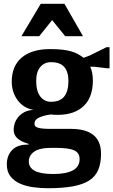

<svg xmlns="http://www.w3.org/2000/svg" viewBox="-20 -810 598 1013"><path d="M513 1Q513 -65 473 -97.5Q433 -130 355 -130H247Q223 -130 207 -131.5Q191 -133 181 -136Q171 -139 166.5 -144Q162 -149 162 -157Q162 -179 186.5 -190Q211 -201 247 -206Q257 -205 265.5 -204.5Q274 -204 284 -204Q330 -204 365 -216.5Q400 -229 423.5 -252.5Q447 -276 458.5 -309.5Q470 -343 470 -385Q470 -407 466.5 -424.5Q463 -442 456 -458H475L542 -450H558V-561H542L453 -517L421 -505Q407 -516 391.5 -524.5Q376 -533 355.5 -539Q335 -545 308 -548Q281 -551 244 -551Q194 -551 156 -539Q118 -527 92.5 -504.5Q67 -482 54.5 -450.5Q42 -419 42 -379Q42 -324 72.5 -282Q103 -240 157 -230Q128 -229 108 -218Q88 -207 75.5 -191.5Q63 -176 57.5 -158.5Q52 -141 52 -126Q52 -98 72 -80Q92 -62 131 -51V-47Q72 -48 44 -18.5Q16 11 16 57Q16 95 34.5 119.5Q53 144 84 158Q115 172 153.5 177.5Q192 183 233 183Q309 183 362.5 173.5Q416 164 449.5 143Q483 122 498 87Q513 52 513 1ZM253 -30H269Q305 -30 330 -27Q355 -24 370.5 -17Q386 -10 393 1.5Q400 13 400 30Q400 69 365 88.5Q330 108 261 108Q194 108 163 91Q132 74 132 42Q132 10 160.5 -10Q189 -30 253 -30ZM171 -383Q171 -431 192.5 -456.5Q214 -482 249 -482Q297 -482 319 -456.5Q341 -431 341 -383Q341 -329 319 -301Q297 -273 249 -273Q214 -273 192.5 -301Q171 -329 171 -383ZM418 -619 320 -790H195L93 -619H187L255 -704L324 -619Z"/></svg>

Font: GradeGX
Style: Regular
Weight: 100
Width: 1
Designer: Adam Twardoch
Foundry: Adam Twardoch
Version: Version 2.002; DEVELOPMENT